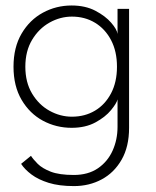

<svg xmlns="http://www.w3.org/2000/svg" viewBox="-20 -442 554 682"><path d="M242.5 219Q190 219 153 207.5Q116 196 91.8 177.8Q67.5 159.5 55 140L90 111.5Q98 124 114 140Q130 156 160.2 167.8Q190.5 179.5 242 179.5Q293 179.5 327.8 155.8Q362.5 132 380 93Q397.5 54 397.5 8.5V-7H438.5V12Q438.5 79 412 125.2Q385.5 171.5 341.2 195.2Q297 219 242.5 219ZM397.5 0V-89Q394.5 -75.5 374.5 -51Q354.5 -26.5 319 -7.2Q283.5 12 234.5 12Q179.5 12 132.5 -13.2Q85.5 -38.5 56.8 -87.2Q28 -136 28 -205Q28 -274 56.8 -322.8Q85.5 -371.5 132.5 -397Q179.5 -422.5 234.5 -422.5Q283 -422.5 318.8 -403.8Q354.5 -385 375 -361.2Q395.5 -337.5 397.5 -321.5V-410.5H438.5V0ZM70 -205Q70 -149.5 94 -109.5Q118 -69.5 156 -48.5Q194 -27.5 235.5 -27.5Q281.5 -27.5 317.5 -49Q353.5 -70.5 374.5 -110.5Q395.5 -150.5 395.5 -205Q395.5 -259.5 374.5 -299.5Q353.5 -339.5 317.5 -361.2Q281.5 -383 235.5 -383Q194 -383 156 -361.8Q118 -340.5 94 -300.5Q70 -260.5 70 -205Z"/></svg>

Font: League Spartan Thin ExtraLight
Style: Regular
Weight: 250
Version: Version 2.002